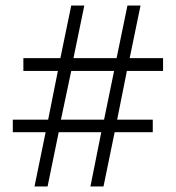

<svg xmlns="http://www.w3.org/2000/svg" viewBox="-20 -763 632 690"><path d="M104 -93 144 -288H26V-333H153L188 -508H64V-554H197L236 -743H283L244 -554H399L438 -743H485L446 -554H566V-508H436L401 -333H529V-288H392L352 -93H305L344 -288H191L151 -93ZM199 -333H354L390 -508H236Z"/></svg>

Font: Noto Sans Telugu UI SemiCondensed Light
Style: Regular
Weight: 300
Width: 4
Designer: Jelle Bosma - Monotype Design Team
Foundry: Monotype Imaging Inc.
Version: Version 2.005; ttfautohint (v1.8.4.7-5d5b)